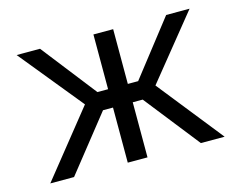

<svg xmlns="http://www.w3.org/2000/svg" viewBox="-81 -667 989 789"><g transform="rotate(-15 413.5 -272.5)"><path d="M42.5 0 264.2 -276.9 45.4 -545.4H145L326.7 -312.5H372.1V-545.4H456.1V-312.5H500L681.6 -545.4H781.2L564 -276.9L784.2 0H683.1L498.5 -234.4H456.1V0H372.1V-234.4H329.6L143.6 0Z"/></g></svg>

Font: Sahel VF Regular
Style: Regular
Weight: 400
Foundry: Saber Rastikerdar (saber.rastikerdar@gmail.com)
Version: Version 3.4.0